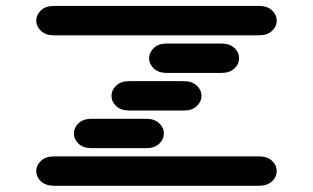

<svg xmlns="http://www.w3.org/2000/svg" viewBox="-20 -631 1040 638"><path d="M159.2 -13.7H840.8Q868.2 -13.7 883.8 -28.3Q899.4 -43 899.4 -62.5Q899.4 -82 883.8 -96.7Q868.2 -111.3 840.8 -111.3H159.2Q131.8 -111.3 116.2 -96.7Q100.6 -82 100.6 -62.5Q100.6 -43 116.2 -28.3Q131.8 -13.7 159.2 -13.7ZM284.2 -138.7H465.8Q493.2 -138.7 508.8 -153.3Q524.4 -168 524.4 -187.5Q524.4 -207 508.8 -221.7Q493.2 -236.3 465.8 -236.3H284.2Q256.8 -236.3 241.2 -221.7Q225.6 -207 225.6 -187.5Q225.6 -168 241.2 -153.3Q256.8 -138.7 284.2 -138.7ZM409.2 -263.7H590.8Q618.2 -263.7 633.8 -278.3Q649.4 -293 649.4 -312.5Q649.4 -332 633.8 -346.7Q618.2 -361.3 590.8 -361.3H409.2Q381.8 -361.3 366.2 -346.7Q350.6 -332 350.6 -312.5Q350.6 -293 366.2 -278.3Q381.8 -263.7 409.2 -263.7ZM534.2 -388.7H715.8Q743.2 -388.7 758.8 -403.3Q774.4 -418 774.4 -437.5Q774.4 -457 758.8 -471.7Q743.2 -486.3 715.8 -486.3H534.2Q506.8 -486.3 491.2 -471.7Q475.6 -457 475.6 -437.5Q475.6 -418 491.2 -403.3Q506.8 -388.7 534.2 -388.7ZM159.2 -513.7H840.8Q868.2 -513.7 883.8 -528.3Q899.4 -543 899.4 -562.5Q899.4 -582 883.8 -596.7Q868.2 -611.3 840.8 -611.3H159.2Q131.8 -611.3 116.2 -596.7Q100.6 -582 100.6 -562.5Q100.6 -543 116.2 -528.3Q131.8 -513.7 159.2 -513.7Z"/></svg>

Font: Sixtyfour
Style: Regular
Weight: 400
Designer: Jens Kutilek
Foundry: Jens Kutilek
Version: Version 2.001